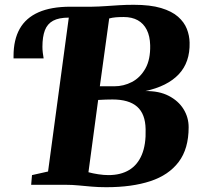

<svg xmlns="http://www.w3.org/2000/svg" viewBox="-20 -771 835 801"><path d="M423.5 10Q390.5 10 362 7.5Q333.5 5 307.2 2.5Q281 0 256 0H110L113.5 -40.5L180.5 -55.5L267 -697.5L256 -720.5L273.5 -743H363Q393 -743.5 420.5 -745.5Q448 -747.5 476.8 -749.2Q505.5 -751 538 -751Q607 -751 652 -737.5Q697 -724 722.8 -701.2Q748.5 -678.5 759.5 -650.5Q770.5 -622.5 771 -593Q773 -511.5 725.8 -461.2Q678.5 -411 586 -391Q643.5 -392 683.8 -371.2Q724 -350.5 745.5 -316Q767 -281.5 767 -240Q767 -150.5 725.5 -95.5Q684 -40.5 607.2 -15.2Q530.5 10 423.5 10ZM396.5 -411Q411.5 -411 426.5 -411Q441.5 -411 456.5 -411Q496 -411 530.5 -429Q565 -447 586.5 -485Q608 -523 606.5 -582.5Q605.5 -620.5 592.2 -646.8Q579 -673 554.8 -686.5Q530.5 -700 496 -700Q478.5 -700 463.2 -698.8Q448 -697.5 435.5 -694ZM432.5 -40.5Q483.5 -40.5 518.8 -61.8Q554 -83 571.8 -125.8Q589.5 -168.5 587.5 -232Q586.5 -295.5 552.2 -325.8Q518 -356 449.5 -356Q437 -356 420.8 -355.5Q404.5 -355 389.5 -354L349 -52.5Q367 -47.5 390 -44Q413 -40.5 432.5 -40.5ZM36.5 -527.5Q36.5 -530.5 36.5 -533Q36.5 -535.5 36.5 -537.5Q36.5 -605 62.2 -650.8Q88 -696.5 140.8 -719.8Q193.5 -743 273.5 -743L267 -697.5Q225.5 -697.5 201.5 -684.5Q177.5 -671.5 167.2 -644.5Q157 -617.5 157 -576Q157 -563.5 158.5 -551.2Q160 -539 162 -527.5Z"/></svg>

Font: Merriweather 60pt Black
Style: Italic
Weight: 900
Italic angle: -7.8°
Version: Version 2.101